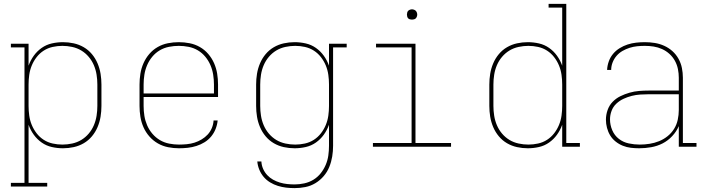

<svg xmlns="http://www.w3.org/2000/svg" viewBox="-20 -755 3640 988"><path d="M36 205V186H106V-511H36V-530H127V-417Q137 -445 154 -468.5Q171 -492 194.5 -508.5Q218 -525 246.5 -531.5Q275 -538 304 -538Q332 -538 359.5 -532Q387 -526 411 -512Q435 -498 453 -476.5Q471 -455 482 -429Q493 -403 497.5 -375.5Q502 -348 502 -320V-210Q502 -182 497.5 -154.5Q493 -127 482 -101Q471 -75 453 -53.5Q435 -32 411 -18Q387 -4 359.5 2Q332 8 304 8Q275 8 246.5 1.5Q218 -5 194.5 -21.5Q171 -38 154 -61.5Q137 -85 127 -113V186H223V205ZM301 -11Q326 -11 351.5 -16.5Q377 -22 398.5 -35Q420 -48 436.5 -67.5Q453 -87 463 -110.5Q473 -134 477 -159.5Q481 -185 481 -210V-320Q481 -345 477 -370.5Q473 -396 463 -419.5Q453 -443 436.5 -462.5Q420 -482 398.5 -495Q377 -508 351.5 -513.5Q326 -519 301 -519Q276 -519 251 -513.5Q226 -508 205 -494.5Q184 -481 168.5 -461Q153 -441 143.5 -418Q134 -395 130.5 -370Q127 -345 127 -320V-210Q127 -185 130.5 -160Q134 -135 143.5 -112Q153 -89 168.5 -69Q184 -49 205 -35.5Q226 -22 251 -16.5Q276 -11 301 -11Z M901 8Q873 8 845 2.5Q817 -3 792.5 -17Q768 -31 749 -52.5Q730 -74 718.5 -100Q707 -126 702.5 -154Q698 -182 698 -210V-320Q698 -348 702.5 -376Q707 -404 718.5 -430Q730 -456 748.5 -477.5Q767 -499 791.5 -513Q816 -527 844 -532.5Q872 -538 900 -538Q928 -538 956 -532.5Q984 -527 1008.5 -513Q1033 -499 1051.5 -477.5Q1070 -456 1081.5 -430Q1093 -404 1097.5 -376Q1102 -348 1102 -320V-256H719V-210Q719 -184 723 -159Q727 -134 737 -110.5Q747 -87 764 -67Q781 -47 803 -34Q825 -21 850.5 -16Q876 -11 901 -11Q921 -11 941.5 -13Q962 -15 981 -21Q1000 -27 1017.5 -37.5Q1035 -48 1048.5 -62.5Q1062 -77 1070 -96Q1078 -115 1079 -135H1100Q1098 -113 1089.5 -91.5Q1081 -70 1066.5 -52.5Q1052 -35 1032.5 -23Q1013 -11 991 -4Q969 3 946.5 5.5Q924 8 901 8ZM719 -274H1081V-320Q1081 -345 1077 -370.5Q1073 -396 1063 -419.5Q1053 -443 1036.5 -463Q1020 -483 998 -496Q976 -509 950.5 -514Q925 -519 900 -519Q875 -519 849.5 -514Q824 -509 802 -496Q780 -483 763.5 -463Q747 -443 737 -419.5Q727 -396 723 -370.5Q719 -345 719 -320Z M1496 213Q1474 213 1452.5 210.5Q1431 208 1410 201.5Q1389 195 1370 183.5Q1351 172 1337 155.5Q1323 139 1314.5 118.5Q1306 98 1304 76H1325Q1326 96 1334 114Q1342 132 1355 146Q1368 160 1385 169.5Q1402 179 1420.5 184.5Q1439 190 1458 192Q1477 194 1496 194Q1521 194 1546 188.5Q1571 183 1592.5 170Q1614 157 1630 137Q1646 117 1656 93.5Q1666 70 1669.5 45Q1673 20 1673 -5V-113Q1663 -85 1646 -61.5Q1629 -38 1605.5 -21.5Q1582 -5 1553.5 1.5Q1525 8 1496 8Q1468 8 1440.5 2Q1413 -4 1389 -18Q1365 -32 1347 -53.5Q1329 -75 1318 -101Q1307 -127 1302.5 -154.5Q1298 -182 1298 -210V-320Q1298 -348 1302.5 -375.5Q1307 -403 1318 -429Q1329 -455 1347 -476.5Q1365 -498 1389 -512Q1413 -526 1440.5 -532Q1468 -538 1496 -538Q1525 -538 1553.5 -531.5Q1582 -525 1605.5 -508.5Q1629 -492 1646 -468.5Q1663 -445 1673 -417V-530H1764V-511H1694V-5Q1694 23 1689.5 50.5Q1685 78 1674.5 104Q1664 130 1645.5 151.5Q1627 173 1603 187.5Q1579 202 1551.5 207.5Q1524 213 1496 213ZM1499 -11Q1524 -11 1549 -16.5Q1574 -22 1595 -35.5Q1616 -49 1631.5 -69Q1647 -89 1656.5 -112Q1666 -135 1669.5 -160Q1673 -185 1673 -210V-320Q1673 -345 1669.5 -370Q1666 -395 1656.5 -418Q1647 -441 1631.5 -461Q1616 -481 1595 -494.5Q1574 -508 1549 -513.5Q1524 -519 1499 -519Q1474 -519 1448.5 -513.5Q1423 -508 1401.5 -495Q1380 -482 1363.5 -462.5Q1347 -443 1337 -419.5Q1327 -396 1323 -370.5Q1319 -345 1319 -320V-210Q1319 -185 1323 -159.5Q1327 -134 1337 -110.5Q1347 -87 1363.5 -67.5Q1380 -48 1401.5 -35Q1423 -22 1448.5 -16.5Q1474 -11 1499 -11Z M1899 0V-19H2098V-511H1915V-530H2118V-19H2301V0ZM2100 -654Q2095 -654 2089.5 -655.5Q2084 -657 2080.5 -660.5Q2077 -664 2075.5 -669.5Q2074 -675 2074 -680Q2074 -685 2075.5 -690.5Q2077 -696 2080.5 -699.5Q2084 -703 2089.5 -705Q2095 -707 2100 -707Q2105 -707 2110.5 -705Q2116 -703 2119.5 -699.5Q2123 -696 2125 -690.5Q2127 -685 2127 -680Q2127 -675 2125 -669.5Q2123 -664 2119.5 -660.5Q2116 -657 2110.5 -655.5Q2105 -654 2100 -654Z M2696 8Q2668 8 2640.5 2Q2613 -4 2589 -18Q2565 -32 2547 -53.5Q2529 -75 2518 -101Q2507 -127 2502.5 -154.5Q2498 -182 2498 -210V-320Q2498 -348 2502.5 -375.5Q2507 -403 2518 -429Q2529 -455 2547 -476.5Q2565 -498 2589 -512Q2613 -526 2640.5 -532Q2668 -538 2696 -538Q2725 -538 2753.5 -531.5Q2782 -525 2805.5 -508.5Q2829 -492 2846 -468.5Q2863 -445 2873 -417V-716H2803V-735H2894V-19H2964V0H2873V-113Q2863 -85 2846 -61.5Q2829 -38 2805.5 -21.5Q2782 -5 2753.5 1.5Q2725 8 2696 8ZM2699 -11Q2724 -11 2749 -16.5Q2774 -22 2795 -35.5Q2816 -49 2831.5 -69Q2847 -89 2856.5 -112Q2866 -135 2869.5 -160Q2873 -185 2873 -210V-320Q2873 -345 2869.5 -370Q2866 -395 2856.5 -418Q2847 -441 2831.5 -461Q2816 -481 2795 -494.5Q2774 -508 2749 -513.5Q2724 -519 2699 -519Q2674 -519 2648.5 -513.5Q2623 -508 2601.5 -495Q2580 -482 2563.5 -462.5Q2547 -443 2537 -419.5Q2527 -396 2523 -370.5Q2519 -345 2519 -320V-210Q2519 -185 2523 -159.5Q2527 -134 2537 -110.5Q2547 -87 2563.5 -67.5Q2580 -48 2601.5 -35Q2623 -22 2648.5 -16.5Q2674 -11 2699 -11Z M3269 8Q3248 8 3226.5 5.5Q3205 3 3185 -5Q3165 -13 3148 -26.5Q3131 -40 3120 -58Q3109 -76 3103.5 -97Q3098 -118 3098 -139Q3098 -164 3106.5 -188.5Q3115 -213 3132.5 -231Q3150 -249 3172.5 -260Q3195 -271 3219.5 -278Q3244 -285 3269 -287Q3294 -289 3319 -289H3473V-355Q3473 -377 3468.5 -399.5Q3464 -422 3453 -442Q3442 -462 3425 -477.5Q3408 -493 3387 -502.5Q3366 -512 3343.5 -515.5Q3321 -519 3298 -519Q3278 -519 3258.5 -517Q3239 -515 3220 -509Q3201 -503 3183.5 -493Q3166 -483 3153 -468Q3140 -453 3132.5 -434Q3125 -415 3125 -395H3104Q3105 -417 3112.5 -438.5Q3120 -460 3134.5 -477.5Q3149 -495 3168.5 -507Q3188 -519 3209.5 -526Q3231 -533 3253.5 -535.5Q3276 -538 3298 -538Q3324 -538 3349 -534Q3374 -530 3397.5 -519.5Q3421 -509 3440 -492Q3459 -475 3471.5 -452.5Q3484 -430 3489 -405Q3494 -380 3494 -355V-19H3564V0H3473V-106Q3461 -78 3439 -54.5Q3417 -31 3389.5 -17Q3362 -3 3331 2.5Q3300 8 3269 8ZM3272 -11Q3297 -11 3322.5 -15Q3348 -19 3371.5 -28.5Q3395 -38 3415 -54Q3435 -70 3448.5 -91.5Q3462 -113 3467.5 -138.5Q3473 -164 3473 -189V-270H3319Q3297 -270 3274.5 -268.5Q3252 -267 3230.5 -261.5Q3209 -256 3188.5 -246.5Q3168 -237 3151.5 -221.5Q3135 -206 3127 -184.5Q3119 -163 3119 -141Q3119 -112 3130.5 -85Q3142 -58 3164.5 -40.5Q3187 -23 3215.5 -17Q3244 -11 3272 -11Z"/></svg>

Font: Iosevka Curly Slab ThEx
Style: Regular
Weight: 100
Width: 7
Monospace: yes
Designer: Belleve Invis
Foundry: Belleve Invis
Version: Version 11.1.0; ttfautohint (v1.8.3)